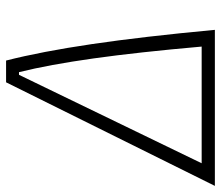

<svg xmlns="http://www.w3.org/2000/svg" viewBox="-80 -666 734 638"><g transform="rotate(-90 287.0 -347.0)"><path d="M-11.7 0 332.5 -693.8H404.8Q434.6 -577.1 459.5 -408.4Q484.4 -239.7 506.8 0ZM63.5 -43.9H451.2Q432.6 -254.9 411.9 -402.8Q391.1 -550.8 366.2 -650.9H357.4Z"/></g></svg>

Font: Cascadia Mono ExtraLight
Style: Italic
Weight: 200
Italic angle: -10°
Monospace: yes
Designer: Aaron Bell
Foundry: Saja Typeworks
Version: Version 2404.023; ttfautohint (v1.8.4)